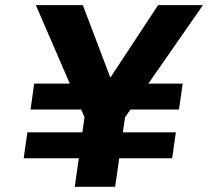

<svg xmlns="http://www.w3.org/2000/svg" viewBox="-20 -720 802 740"><path d="M461.9 -268.1 453.6 -210H657.7L643.6 -109.9H439.5L423.8 0H268.1L283.7 -109.9H71.3L85.4 -210H297.4L305.7 -268.1L293 -297.9H97.7L111.8 -397.9H249L118.2 -700.2H299.3L405.3 -420.9L589.4 -700.2H762.2L551.8 -397.9H684.1L669.9 -297.9H482.9Z"/></svg>

Font: Fivo Sans
Style: Italic
Weight: 700
Designer: Alexander Slobzheninov
Foundry: Alexander Slobzheninov
Version: 1.0